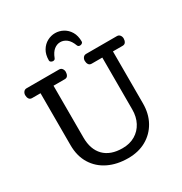

<svg xmlns="http://www.w3.org/2000/svg" viewBox="-243 -1271 1390 1463"><g transform="rotate(-30 452.0 -540.0)"><path d="M460.9 12.2Q362.8 12.2 287.8 -24.2Q212.9 -60.5 170.4 -129.4Q127.9 -198.2 127.9 -294.9V-751H54.2Q35.6 -751 27.3 -764.4Q19 -777.8 19 -795.9Q19 -812 28.6 -824.5Q38.1 -836.9 55.2 -836.9H340.3Q357.4 -836.9 366.7 -824.5Q376 -812 376 -795.9Q376 -777.8 367.9 -764.4Q359.9 -751 341.3 -751H242.2V-294.9Q242.2 -190.4 298.8 -132.8Q355.5 -75.2 460.9 -75.2Q524.9 -75.2 572.3 -103.3Q619.6 -131.3 645.5 -180.7Q671.4 -230 671.4 -293.9V-751H578.1Q559.6 -751 551.3 -764.4Q543 -777.8 543 -795.9Q543 -812 552.5 -824.5Q562 -836.9 579.1 -836.9H849.1Q866.2 -836.9 875.7 -824.5Q885.3 -812 885.3 -795.9Q885.3 -777.8 877 -764.4Q868.7 -751 850.1 -751H765.1V-293.9Q765.1 -203.1 726.8 -134.3Q688.5 -65.4 620.1 -26.6Q551.8 12.2 460.9 12.2ZM333.5 -915Q324.2 -915 315.9 -920.7Q307.6 -926.3 307.6 -935.1Q307.6 -986.8 328.6 -1021.7Q349.6 -1056.6 382.8 -1074.5Q416 -1092.3 452.1 -1092.3Q488.3 -1092.3 521.5 -1074.5Q554.7 -1056.6 575.7 -1021.7Q596.7 -986.8 596.7 -935.1Q596.7 -926.3 588.6 -920.7Q580.6 -915 570.8 -915Q554.7 -915 549.8 -928.7Q533.2 -973.1 507.6 -993.2Q481.9 -1013.2 452.1 -1013.2Q422.4 -1013.2 397 -993.2Q371.6 -973.1 354.5 -928.7Q349.6 -915 333.5 -915Z"/></g></svg>

Font: Cutive
Style: Regular
Weight: 400
Version: Version 1.100; ttfautohint (v1.8.4.7-5d5b)